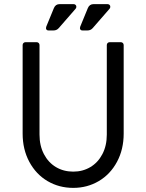

<svg xmlns="http://www.w3.org/2000/svg" viewBox="-20 -900 711 933"><path d="M90 -251V-681Q90 -687 94 -691Q98 -695 104 -695H158Q164 -695 168 -691Q172 -687 172 -681V-246Q172 -192 193.5 -151Q215 -110 252 -88Q289 -66 336 -66Q382 -66 419 -88Q456 -110 477.5 -151Q499 -192 499 -246V-681Q499 -687 503 -691Q507 -695 513 -695H567Q573 -695 577 -691Q581 -687 581 -681V-251Q581 -174 548.5 -113.5Q516 -53 460 -20Q404 13 336 13Q267 13 211 -20Q155 -53 122.5 -113.5Q90 -174 90 -251ZM205 -771 242 -861Q250 -880 270 -880H337Q343 -880 347 -876.5Q351 -873 351 -867Q351 -861 347 -857L266 -764Q256 -752 240 -752H216Q208 -752 205 -757.5Q202 -763 205 -771ZM370 -771 407 -861Q415 -880 435 -880H502Q508 -880 512 -876.5Q516 -873 516 -867Q516 -861 512 -857L431 -764Q421 -752 405 -752H381Q373 -752 370 -757.5Q367 -763 370 -771Z"/></svg>

Font: Miriam Libre
Style: Regular
Weight: 400
Designer: Michal Sahar
Foundry: Hagilda
Version: Version 1.001